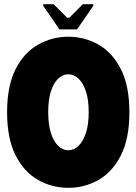

<svg xmlns="http://www.w3.org/2000/svg" viewBox="-20 -888 654 920"><path d="M14 -350Q14 -477 55 -557Q96 -637 163 -674.5Q230 -712 307 -712Q385 -712 451.5 -674.5Q518 -637 559 -557Q600 -477 600 -350Q600 -223 559 -143Q518 -63 451.5 -25.5Q385 12 307 12Q230 12 163 -25.5Q96 -63 55 -143Q14 -223 14 -350ZM211 -350Q211 -291 224 -250.5Q237 -210 259 -189Q281 -168 307 -168Q334 -168 356 -189Q378 -210 391.5 -250.5Q405 -291 405 -350Q405 -411 391.5 -451Q378 -491 356 -511.5Q334 -532 307 -532Q281 -532 259 -511.5Q237 -491 224 -450.5Q211 -410 211 -350ZM265 -747 187 -860V-868H237L302 -803H312L377 -868H427V-860L349 -747Z"/></svg>

Font: Phudu Black
Style: Regular
Weight: 900
Version: Version 1.005;gftools[0.9.23]